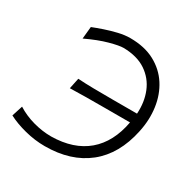

<svg xmlns="http://www.w3.org/2000/svg" viewBox="-165 -876 1018 1036"><g transform="rotate(30 343.5 -358.0)"><path d="M247 10Q185 10 122.5 -6Q60 -22 13.5 -46.5L35 -113.5Q81.5 -84 138.5 -68.2Q195.5 -52.5 251 -52.5Q390 -54.5 473.8 -125.8Q557.5 -197 582 -331H429Q360.5 -331 309.8 -330.5Q259 -330 208.5 -328.5L222.5 -395.5Q269.5 -392.5 320 -391.8Q370.5 -391 441 -391H591Q596 -465 571.2 -525.8Q546.5 -586.5 491.8 -623.5Q437 -660.5 351.5 -662Q324.5 -662 266.8 -646.2Q209 -630.5 134 -595L141.5 -671Q169 -682 206.5 -694.8Q244 -707.5 283.2 -716.8Q322.5 -726 356 -726Q445.5 -726 509 -692Q572.5 -658 609.8 -600Q647 -542 657.2 -468.5Q667.5 -395 650.5 -316Q617 -156 513 -73Q409 10 247 10Z"/></g></svg>

Font: Commissioner Flair Light
Style: Italic
Weight: 300
Italic angle: -12°
Designer: Kostas Bartsokas
Foundry: Kostas Bartsokas
Version: Version 1.000; ttfautohint (v1.8.3)